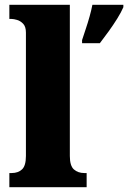

<svg xmlns="http://www.w3.org/2000/svg" viewBox="-20 -780 534 800"><path d="M19 0V-59H29Q55 -59 71.5 -74Q88 -89 88 -130V-644Q88 -669 76.5 -681Q65 -693 51 -697Q37 -701 29 -701H19V-760H271V-130Q271 -89 288 -74Q305 -59 331 -59H341V0ZM322 -613Q328 -632 337 -658.5Q346 -685 353.5 -712Q361 -739 365 -760H494V-750Q485 -729 468.5 -702.5Q452 -676 432.5 -649Q413 -622 396 -600H322Z"/></svg>

Font: Noto Serif Myanmar SemiCondensed Black
Style: Regular
Weight: 900
Width: 4
Designer: Ben Mitchell and the Monotype Design Team
Foundry: Monotype Imaging Inc.
Version: Version 2.106; ttfautohint (v1.8.4.7-5d5b)